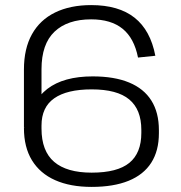

<svg xmlns="http://www.w3.org/2000/svg" viewBox="-20 -727 711 754"><path d="M74 -454Q74 -536 105.5 -592.5Q137 -649 196.5 -678Q256 -707 338 -707Q446 -707 508.5 -657.5Q571 -608 590 -508L522 -501Q507 -577 461.5 -614Q416 -651 338 -651Q245 -651 194 -602.5Q143 -554 143 -455V-225H74ZM340 7Q256 7 196.5 -19.5Q137 -46 105.5 -97.5Q74 -149 74 -224L102 -236Q102 -329 166 -378Q230 -427 344 -427Q429 -427 487 -403Q545 -379 574.5 -332Q604 -285 604 -216V-204Q604 -135 574 -88Q544 -41 485 -17Q426 7 340 7ZM340 -49Q441 -49 488 -87.5Q535 -126 535 -205V-217Q535 -297 487.5 -336.5Q440 -376 340 -376Q243 -376 193 -341Q143 -306 143 -234V-222Q143 -134 192.5 -91.5Q242 -49 340 -49Z"/></svg>

Font: Pathway Extreme 28pt Light
Style: Regular
Weight: 300
Designer: Eduardo Rodriguez Tunni
Foundry: Eduardo Rodriguez Tunni
Version: Version 1.001;gftools[0.9.26]